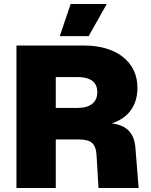

<svg xmlns="http://www.w3.org/2000/svg" viewBox="-20 -937 754 957"><path d="M62 0V-710H401Q461 -710 510 -695Q559 -680 593.5 -652.5Q628 -625 646.5 -586.5Q665 -548 665 -500Q665 -433 632 -387.5Q599 -342 537 -322Q594 -315 622.5 -284.5Q651 -254 655 -200L671 0H471L461 -166Q459 -205 440 -223.5Q421 -242 373 -242H258V0ZM258 -399H365Q414 -399 439.5 -419.5Q465 -440 465 -477Q465 -553 365 -553H258ZM278 -757 332 -917H512L422 -757Z"/></svg>

Font: Geist Black
Style: Regular
Weight: 400
Designer: Basement.studio, Andrés Briganti, Mateo Zaragoza
Foundry: Basement.studio, Vercel, Andrés Briganti, Guido Ferreyra, Mateo Zaragoza
Version: Version 1.401